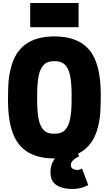

<svg xmlns="http://www.w3.org/2000/svg" viewBox="-20 -1035 720 1271"><path d="M33 0ZM33 0ZM340 14Q182 14 107.5 -77Q33 -168 33 -370Q33 -441 36 -488.5Q39 -536 52 -584Q102 -794 340 -794Q498 -794 572.5 -703Q647 -612 647 -410Q647 -339 644 -291.5Q641 -244 629 -196Q578 14 340 14ZM345 -150Q389 -150 412.5 -176.5Q436 -203 445 -252.5Q454 -302 454 -370V-410Q454 -477 445.5 -526.5Q437 -576 413.5 -603Q390 -630 345 -630Q323 -630 308 -627Q293 -624 280 -615Q248 -590 237 -538Q226 -486 226 -410V-370Q226 -303 234.5 -253.5Q243 -204 266.5 -177Q290 -150 335 -150ZM470 0ZM456 216Q395 216 354.5 190.5Q314 165 314 105Q314 57 338.5 21Q363 -15 399.5 -38.5Q436 -62 474 -74L504 0Q449 25 449 58Q449 85 487 90Q508 90 523 80L564 190Q548 200 519.5 208Q491 216 456 216ZM500 -855ZM500 -855H180V-1015H500Z"/></svg>

Font: Tanohe Sans Black
Style: Regular
Weight: 900
Designer: Village Type and Design LLC & Cristiano Sobral
Foundry: Cooper Hewitt Smithsonian Design Museum
Version: Version 1.00;March 11, 2020;FontCreator 12.0.0.2522 64-bit; 